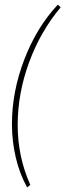

<svg xmlns="http://www.w3.org/2000/svg" viewBox="-20 -702 284 836"><path d="M32 -162Q32 -303 86 -443.5Q140 -584 232 -682L244 -670Q156 -565 106.5 -430Q57 -295 57 -158Q57 -19 112 103L98 114Q65 54 48.5 -17Q32 -88 32 -162Z"/></svg>

Font: Grenze Thin
Style: Italic
Weight: 250
Italic angle: -10°
Designer: Renata Polastri
Foundry: Omnibus-Type
Version: Version 1.002; ttfautohint (v1.8)